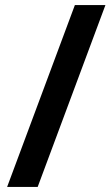

<svg xmlns="http://www.w3.org/2000/svg" viewBox="-20 -734 440 754"><path d="M8 0H128L394 -714H274Z"/></svg>

Font: Noto Sans Khmer Condensed SemiBold
Style: Regular
Weight: 600
Width: 3
Designer: Danh Hong and the Monotype Design Team
Foundry: Monotype Imaging Inc.
Version: Version 2.004